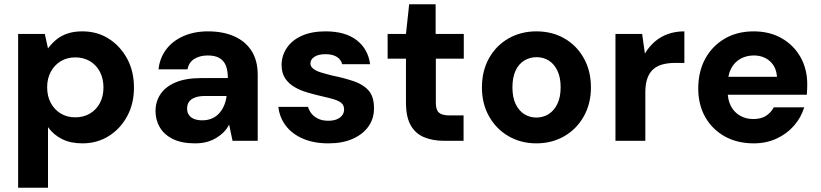

<svg xmlns="http://www.w3.org/2000/svg" viewBox="-20 -660 3848 900"><path d="M65 220V-501H190L205 -433Q221 -455 243 -473.5Q265 -492 295.5 -502.5Q326 -513 366 -513Q436 -513 490 -478.5Q544 -444 576 -385Q608 -326 608 -249Q608 -174 576 -115Q544 -56 489.5 -22Q435 12 366 12Q311 12 271 -8Q231 -28 205 -64V220ZM333 -110Q372 -110 402 -128Q432 -146 448.5 -177.5Q465 -209 465 -250Q465 -291 448.5 -323Q432 -355 402 -373Q372 -391 333 -391Q294 -391 264.5 -373Q235 -355 218 -323.5Q201 -292 201 -251Q201 -209 218 -177.5Q235 -146 264.5 -128Q294 -110 333 -110Z M894 12Q831 12 790 -8.5Q749 -29 729 -63.5Q709 -98 709 -139Q709 -184 732.5 -219Q756 -254 803.5 -274Q851 -294 924 -294H1048Q1048 -330 1038.5 -353Q1029 -376 1008.5 -388Q988 -400 954 -400Q917 -400 891 -384Q865 -368 859 -335H723Q729 -389 759.5 -429Q790 -469 840.5 -491Q891 -513 955 -513Q1026 -513 1078.5 -489.5Q1131 -466 1159.5 -421Q1188 -376 1188 -310V0H1070L1054 -76Q1044 -56 1028.5 -40.5Q1013 -25 993 -13Q973 -1 948.5 5.5Q924 12 894 12ZM928 -96Q953 -96 973 -104.5Q993 -113 1007 -128.5Q1021 -144 1030 -164.5Q1039 -185 1042 -209V-210H940Q912 -210 893 -202.5Q874 -195 865.5 -182Q857 -169 857 -151Q857 -133 866 -120.5Q875 -108 891 -102Q907 -96 928 -96Z M1520 12Q1451 12 1400 -10Q1349 -32 1319.5 -71Q1290 -110 1285 -159H1424Q1429 -141 1441 -126.5Q1453 -112 1472.5 -103Q1492 -94 1518 -94Q1544 -94 1560.5 -101.5Q1577 -109 1585 -121Q1593 -133 1593 -146Q1593 -166 1581 -176.5Q1569 -187 1546.5 -194Q1524 -201 1492 -208Q1457 -216 1422.5 -226Q1388 -236 1360.5 -252Q1333 -268 1316.5 -293Q1300 -318 1300 -355Q1300 -399 1324.5 -435.5Q1349 -472 1395 -492.5Q1441 -513 1506 -513Q1598 -513 1651.5 -472Q1705 -431 1715 -359H1584Q1578 -382 1558 -394Q1538 -406 1506 -406Q1472 -406 1453.5 -393.5Q1435 -381 1435 -363Q1435 -349 1447.5 -338.5Q1460 -328 1482.5 -321Q1505 -314 1537 -306Q1595 -294 1639 -279Q1683 -264 1708 -235.5Q1733 -207 1733 -154Q1734 -106 1708 -68.5Q1682 -31 1634 -9.5Q1586 12 1520 12Z M2061 0Q2008 0 1967.5 -17Q1927 -34 1905 -73Q1883 -112 1883 -179V-385H1797V-501H1883L1898 -640H2022V-501H2154V-385H2023V-178Q2023 -145 2037.5 -132Q2052 -119 2087 -119H2153V0Z M2494 12Q2422 12 2364 -21.5Q2306 -55 2272.5 -114.5Q2239 -174 2239 -250Q2239 -328 2272.5 -387.5Q2306 -447 2364 -480Q2422 -513 2494 -513Q2568 -513 2625.5 -480Q2683 -447 2716.5 -387.5Q2750 -328 2750 -250Q2750 -174 2716.5 -114.5Q2683 -55 2625 -21.5Q2567 12 2494 12ZM2494 -109Q2526 -109 2551.5 -125Q2577 -141 2592.5 -172.5Q2608 -204 2608 -251Q2608 -298 2592.5 -329.5Q2577 -361 2552 -376.5Q2527 -392 2495 -392Q2464 -392 2438 -376.5Q2412 -361 2397 -329.5Q2382 -298 2382 -250Q2382 -204 2397 -172.5Q2412 -141 2437.5 -125Q2463 -109 2494 -109Z M2865 0V-501H2990L3003 -409Q3022 -441 3049 -464.5Q3076 -488 3111 -500.5Q3146 -513 3188 -513V-365H3143Q3113 -365 3087.5 -358.5Q3062 -352 3043.5 -336.5Q3025 -321 3015 -294Q3005 -267 3005 -227V0Z M3513 12Q3436 12 3377.5 -20.5Q3319 -53 3286 -111Q3253 -169 3253 -245Q3253 -324 3285.5 -384Q3318 -444 3376.5 -478.5Q3435 -513 3513 -513Q3588 -513 3644.5 -480.5Q3701 -448 3732.5 -392Q3764 -336 3764 -264Q3764 -254 3763.5 -242Q3763 -230 3762 -216H3353V-300H3622Q3619 -346 3589 -373Q3559 -400 3513 -400Q3479 -400 3451 -384.5Q3423 -369 3407 -338.5Q3391 -308 3391 -260V-231Q3391 -192 3406 -163Q3421 -134 3448.5 -118Q3476 -102 3511 -102Q3547 -102 3570.5 -117Q3594 -132 3607 -157H3750Q3735 -109 3702 -71Q3669 -33 3620.5 -10.5Q3572 12 3513 12Z"/></svg>

Font: DM Sans 17pt ExtraBold
Style: Regular
Weight: 800
Version: Version 4.004;gftools[0.9.30]